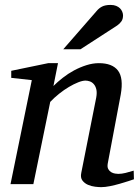

<svg xmlns="http://www.w3.org/2000/svg" viewBox="-20 -752 570 784"><path d="M526.9 -20Q520.5 -17.6 504.6 -12.5Q488.8 -7.3 469.2 -1.7Q449.7 3.9 429.2 8.1Q408.7 12.2 393.1 12.2Q384.3 12.2 368.9 10.5Q353.5 8.8 339.4 2.7Q325.2 -3.4 316.4 -15.1Q307.6 -26.9 312 -46.9L373 -354Q376.5 -374 373.3 -387.2Q370.1 -400.4 363 -408.4Q356 -416.5 346.7 -419.7Q337.4 -422.9 329.1 -422.9Q316.9 -422.9 299.1 -415.8Q281.2 -408.7 261.5 -397Q241.7 -385.3 221.7 -369.4Q201.7 -353.5 185.1 -335.9L116.2 0H22.9L109.9 -424.8L25.9 -434.1V-462.9L176.8 -494.1H216.8L198.2 -400.9Q214.8 -417.5 236.3 -434.3Q257.8 -451.2 282.2 -464.4Q306.6 -477.5 332.8 -485.8Q358.9 -494.1 383.8 -494.1Q438.5 -494.1 461.7 -463.9Q484.9 -433.6 473.1 -366.2L419.9 -84Q417.5 -69.8 422.1 -61.5Q426.8 -53.2 434.3 -48.8Q441.9 -44.4 450.2 -43.2Q458.5 -42 462.9 -42Q476.6 -42 492.7 -45.9Q508.8 -49.8 525.9 -55.2ZM482.4 -689Q482.4 -674.8 476.1 -665.3Q469.7 -655.8 458.5 -647.9L308.6 -550.8H238.3L374.5 -707Q379.4 -712.9 384.8 -717.3Q390.1 -721.7 396.7 -725.1Q403.3 -728.5 411.9 -730.2Q420.4 -731.9 431.6 -731.9Q444.8 -731.9 454.3 -728Q463.9 -724.1 470 -718Q476.1 -711.9 479.2 -704.1Q482.4 -696.3 482.4 -689Z"/></svg>

Font: Charis SIL Viet
Style: Italic
Weight: 400
Italic angle: -11°
Foundry: SIL International
Version: Version 5.000